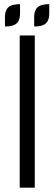

<svg xmlns="http://www.w3.org/2000/svg" viewBox="-20 -888 256 908"><path d="M144.5 -0.5H73.2V-720.2H144.5ZM3.4 -762.7V-807.1Q3.4 -847.7 29.8 -860.4Q45.9 -868.2 74.7 -868.2V-823.7Q74.7 -783.2 48.3 -770.5Q32.2 -762.7 3.4 -762.7ZM141.6 -762.7V-807.1Q141.6 -847.7 168 -860.4Q184.1 -868.2 212.9 -868.2V-823.7Q212.9 -783.2 186.5 -770.5Q170.4 -762.7 141.6 -762.7Z"/></svg>

Font: Greenwashing Machine
Style: Regular
Weight: 400
Designer: Tup Wanders
Foundry: Free font, DO NOT SELL
Version: Version 1.00;August 10, 2023;FontCreator 11.5.0.2430 64-bit